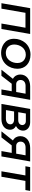

<svg xmlns="http://www.w3.org/2000/svg" viewBox="1432 -1998 572 3476"><g transform="rotate(90 1718.0 -260.0)"><path d="M38 0H137L212 -435H482L406 0H505L595 -520H128Z M936 6C1121 6 1225 -140 1225 -291C1225 -431 1125 -526 969 -526C789 -526 682 -381 682 -229C682 -46 839 6 936 6ZM939 -79C846 -79 786 -140 786 -232C786 -329 848 -441 969 -441C1044 -441 1121 -396 1121 -288C1121 -191 1061 -79 939 -79Z M1599 0H1696L1787 -520H1543C1422 -520 1329 -455 1329 -340C1329 -285 1356 -235 1407 -208L1242 0H1352L1496 -186H1504H1632ZM1428 -346C1428 -407 1475 -437 1535 -437H1676L1646 -267H1505C1458 -267 1428 -301 1428 -346Z M1862 0H2135C2248 0 2329 -60 2329 -157C2329 -204 2305 -240 2262 -263C2315 -291 2345 -336 2345 -394C2345 -461 2287 -520 2195 -520H1952ZM1973 -82 1998 -229H2145C2201 -229 2231 -199 2231 -163C2231 -109 2183 -81 2127 -81ZM2011 -304 2035 -442H2170C2218 -442 2244 -414 2244 -380C2244 -337 2213 -304 2153 -304Z M2715 0H2812L2903 -520H2659C2538 -520 2445 -455 2445 -340C2445 -285 2472 -235 2523 -208L2358 0H2468L2612 -186H2620H2748ZM2544 -346C2544 -407 2591 -437 2651 -437H2792L2762 -267H2621C2574 -267 2544 -301 2544 -346Z M2990 -434H3156L3081 0H3180L3255 -434H3421L3436 -520H3005Z"/></g></svg>

Font: Fixel Display 20240404 Medium
Style: Italic
Weight: 500
Italic angle: -10°
Designer: AlfaBravo + MacPaw
Foundry: Kyrylo Tkachov, Marchela Mozhyna, Serhii Makarenko, Maria Weinstein, Zakhar Kryvoshyya
Version: Version 1.211;Glyphs 3.2 (3225)